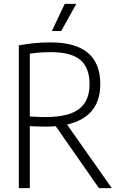

<svg xmlns="http://www.w3.org/2000/svg" viewBox="-20 -965 612 985"><path d="M76.5 0V-732.5Q113 -739 152.2 -743.2Q191.5 -747.5 239 -747.5Q494.5 -747.5 494.5 -533.5Q494.5 -365 324 -326L553.5 0H487.5L266 -317.5Q242 -315.5 215.5 -315.5Q188 -315.5 169.2 -316.2Q150.5 -317 133 -318V0ZM213 -364.5Q331.5 -364.5 385.5 -405.8Q439.5 -447 439.5 -533.5Q439.5 -616.5 392.8 -657Q346 -697.5 240 -697.5Q209 -697.5 184.2 -695.5Q159.5 -693.5 133 -689.5V-367.5Q157 -366 174.5 -365.2Q192 -364.5 213 -364.5ZM246 -806 312 -945H371.5L294 -806Z"/></svg>

Font: Encode Sans Cnd Lt
Style: Regular
Weight: 300
Width: 3
Designer: Multiple Designers
Foundry: Impallari Type
Version: Version 3.002; ttfautohint (v1.8.3) -l 8 -r 50 -G 200 -x 14 